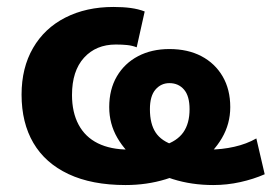

<svg xmlns="http://www.w3.org/2000/svg" viewBox="-20 -521 781 552"><path d="M341 11Q244 11 177 -20.5Q110 -52 76 -110Q42 -168 42 -249Q42 -326 75 -383Q108 -440 168 -470.5Q228 -501 306 -501Q334 -501 356 -498Q378 -495 396 -488L373 -385Q360 -390 345.5 -391.5Q331 -393 313 -393Q256 -393 221.5 -355Q187 -317 187 -248Q187 -198 206 -162.5Q225 -127 261.5 -109Q298 -91 350 -91Q412 -91 450.5 -103Q489 -115 507 -140.5Q525 -166 525 -207Q525 -245 509 -263.5Q493 -282 467 -282Q443 -282 427 -263.5Q411 -245 411 -207Q411 -165 427.5 -140Q444 -115 482 -103Q520 -91 581 -91Q618 -91 653.5 -99Q689 -107 717 -123L741 -20Q709 -6 671 2.5Q633 11 593 11Q531 11 477 -6Q423 -23 382 -53.5Q341 -84 317.5 -124.5Q294 -165 294 -213Q294 -264 316 -301.5Q338 -339 377 -359.5Q416 -380 467 -380Q520 -380 559 -359.5Q598 -339 620 -301.5Q642 -264 642 -213Q642 -165 618 -124Q594 -83 552 -52.5Q510 -22 456 -5.5Q402 11 341 11Z"/></svg>

Font: Nunito Sans 12pt ExtraBold
Style: Regular
Weight: 800
Designer: Vernon Adams
Foundry: Vernon Adams
Version: Version 3.101;gftools[0.9.27]